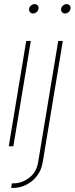

<svg xmlns="http://www.w3.org/2000/svg" viewBox="-20 -716 366 940"><path d="M22.9 0 108.4 -515.6H130.9L45.4 0ZM141.6 -649.9Q132.3 -649.9 126.7 -656.7Q121.1 -663.6 122.6 -672.9Q124 -682.6 132.1 -689.2Q140.1 -695.8 149.4 -695.8Q159.2 -695.8 164.6 -689.2Q169.9 -682.6 168.5 -672.9Q167 -663.6 159.2 -656.7Q151.4 -649.9 141.6 -649.9ZM265.1 -515.6H287.6L189 79.1Q182.6 117.7 160.6 145.8Q138.7 173.8 107.9 189Q77.1 204.1 43.5 204.1H34.7L38.1 181.6H46.9Q87.4 181.6 123 154.3Q158.7 127 166.5 79.1ZM298.3 -649.9Q289.1 -649.9 283.4 -656.7Q277.8 -663.6 279.3 -672.9Q280.8 -682.6 288.8 -689.2Q296.9 -695.8 306.2 -695.8Q315.9 -695.8 321.3 -689.2Q326.7 -682.6 325.2 -672.9Q323.7 -663.6 315.9 -656.7Q308.1 -649.9 298.3 -649.9Z"/></svg>

Font: Inter Display Thin
Style: Italic
Weight: 100
Italic angle: -9.39999°
Designer: Rasmus Andersson
Foundry: rsms
Version: Version 4.000;git-a52131595